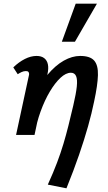

<svg xmlns="http://www.w3.org/2000/svg" viewBox="-20 -731 583 1040"><path d="M239 269Q269 203 289 150Q309 97 323.5 48.5Q338 0 350.5 -50Q363 -100 377 -160Q392 -224 396 -262.5Q400 -301 392 -319Q384 -337 364 -337Q337 -337 307.5 -309.5Q278 -282 250 -235Q222 -188 200 -127.5Q178 -67 167 0H93Q118 -111 155 -191.5Q192 -272 236 -324.5Q280 -377 325.5 -402.5Q371 -428 414 -428Q468 -428 490 -403Q512 -378 510.5 -324Q509 -270 490 -182Q477 -118 457 -47Q437 24 408.5 107Q380 190 340 289ZM67 0 136 -320Q138 -326 137.5 -332Q137 -338 133.5 -342Q130 -346 120 -346Q108 -346 96.5 -340.5Q85 -335 76 -329L52 -366Q82 -395 114.5 -411.5Q147 -428 178 -428Q204 -428 219.5 -416Q235 -404 239.5 -382Q244 -360 237 -329L167 0ZM315 -505 390 -711H505L386 -505Z"/></svg>

Font: Ysabeau Infant
Style: Bold Italic
Weight: 700
Italic angle: -12°
Designer: Christian Thalmann (Catharsis Fonts)
Version: Version 2.001;gftools[0.9.30]; featfreeze: ss01,ss02,lnum